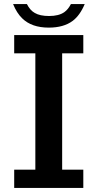

<svg xmlns="http://www.w3.org/2000/svg" viewBox="-20 -899 480 944"><path d="M328.6 -878.9H396.5Q373 -823.2 337.4 -796.4Q293 -763.2 219.7 -763.2Q135.7 -763.2 89.4 -808.6Q62.5 -834.5 44.4 -878.9H112.3Q127.9 -848.1 150.9 -835.4Q176.3 -820.3 221.2 -820.3Q269.5 -820.3 296.4 -839.4Q314.9 -852.5 328.6 -878.9ZM49.8 -636.7V-726.6H389.6V-636.7H285.6V-64.9H389.6V24.9H49.8V-64.9H153.8V-636.7Z"/></svg>

Font: FORM UDPGothic
Style: Bold
Weight: 700
Foundry: Pronama LLC
Version: Version 1.051